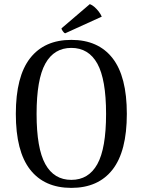

<svg xmlns="http://www.w3.org/2000/svg" viewBox="-20 -901 694 934"><path d="M327 13Q196 13 126.5 -76Q57 -165 57 -347Q57 -529 126.5 -618Q196 -707 327 -707Q458 -707 527.5 -618Q597 -529 597 -347Q597 -165 527.5 -76Q458 13 327 13ZM327 -26Q411 -26 453.5 -102.5Q496 -179 496 -347Q496 -515 453.5 -591.5Q411 -668 327 -668Q243 -668 200.5 -591.5Q158 -515 158 -347Q158 -179 200.5 -102.5Q243 -26 327 -26ZM475 -820 297 -739Q291 -741 285 -750Q279 -759 279 -763L417 -881Q428 -877 439.5 -867Q451 -857 460.5 -844.5Q470 -832 475 -820Z"/></svg>

Font: Arima Medium
Style: Regular
Weight: 500
Designer: Joana Correia and Natanael Gama
Foundry: NDISCOVER
Version: Version 1.101;gftools[0.9.23]